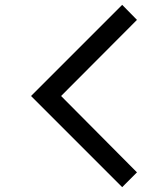

<svg xmlns="http://www.w3.org/2000/svg" viewBox="-20 -755 655 792"><path d="M484 -735 545 -673 232 -359 545 -44 484 17 108 -359Z"/></svg>

Font: SUIT Medium
Style: Regular
Weight: 500
Designer: Sunn Youn; Korean Glyphs from Source Han Sans (Sandoll Communications; Soo-young Jang, Joo-yeon Kang)
Foundry: Sunn
Version: Version 1.120